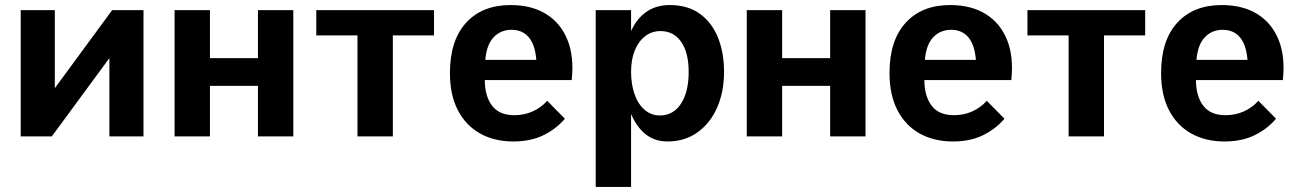

<svg xmlns="http://www.w3.org/2000/svg" viewBox="-20 -540 5132 760"><path d="M62 -500H197V-191L424 -500H548V0H413V-310L185 0H62Z M671 -500H811V-310H1001V-500H1141V0H1001V-200H811V0H671Z M1395 -400H1232V-500H1698V-400H1535V0H1395Z M2012 20Q1937 20 1880.5 -11.5Q1824 -43 1792.5 -103.5Q1761 -164 1761 -251Q1761 -380 1825 -450Q1889 -520 2001 -520Q2085 -520 2142.5 -484Q2200 -448 2226.5 -381.5Q2253 -315 2243 -223H1899Q1899 -160 1927.5 -122Q1956 -84 2016 -84Q2055 -84 2088.5 -99Q2122 -114 2146 -141L2216 -70Q2181 -29 2130.5 -4.5Q2080 20 2012 20ZM1901 -303H2103Q2098 -363 2073 -392.5Q2048 -422 2005 -422Q1962 -422 1934 -392.5Q1906 -363 1901 -303Z M2338 -500H2478V200H2338ZM2622 20Q2566 20 2527.5 -15.5Q2489 -51 2469 -113.5Q2449 -176 2449 -255Q2449 -336 2469.5 -395.5Q2490 -455 2531 -487.5Q2572 -520 2631 -520Q2702 -520 2749.5 -486Q2797 -452 2821.5 -392.5Q2846 -333 2846 -255Q2846 -177 2819 -115Q2792 -53 2741.5 -16.5Q2691 20 2622 20ZM2592 -83Q2645 -83 2675.5 -129.5Q2706 -176 2706 -255Q2706 -331 2676.5 -374Q2647 -417 2594 -417Q2560 -417 2533.5 -396.5Q2507 -376 2492.5 -340Q2478 -304 2478 -256Q2478 -206 2492 -166.5Q2506 -127 2532 -105Q2558 -83 2592 -83Z M2936 -500H3076V-310H3266V-500H3406V0H3266V-200H3076V0H2936Z M3752 20Q3677 20 3620.5 -11.5Q3564 -43 3532.5 -103.5Q3501 -164 3501 -251Q3501 -380 3565 -450Q3629 -520 3741 -520Q3825 -520 3882.5 -484Q3940 -448 3966.5 -381.5Q3993 -315 3983 -223H3639Q3639 -160 3667.5 -122Q3696 -84 3756 -84Q3795 -84 3828.5 -99Q3862 -114 3886 -141L3956 -70Q3921 -29 3870.5 -4.5Q3820 20 3752 20ZM3641 -303H3843Q3838 -363 3813 -392.5Q3788 -422 3745 -422Q3702 -422 3674 -392.5Q3646 -363 3641 -303Z M4210 -400H4047V-500H4513V-400H4350V0H4210Z M4827 20Q4752 20 4695.5 -11.5Q4639 -43 4607.5 -103.5Q4576 -164 4576 -251Q4576 -380 4640 -450Q4704 -520 4816 -520Q4900 -520 4957.5 -484Q5015 -448 5041.5 -381.5Q5068 -315 5058 -223H4714Q4714 -160 4742.5 -122Q4771 -84 4831 -84Q4870 -84 4903.5 -99Q4937 -114 4961 -141L5031 -70Q4996 -29 4945.5 -4.5Q4895 20 4827 20ZM4716 -303H4918Q4913 -363 4888 -392.5Q4863 -422 4820 -422Q4777 -422 4749 -392.5Q4721 -363 4716 -303Z"/></svg>

Font: Moderustic SemiBold
Style: Regular
Weight: 600
Designer: Tural Alisoy
Foundry: TAFT Foundry
Version: Version 2.120